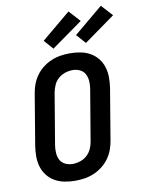

<svg xmlns="http://www.w3.org/2000/svg" viewBox="-105 -1061 856 1140"><g transform="rotate(-10 323.0 -490.5)"><path d="M256 8Q223 8 191.5 2Q160 -4 133.5 -19Q107 -34 88 -58Q69 -82 60 -111.5Q51 -141 51 -173.5Q51 -206 56 -238L107 -543Q111 -570 121 -597.5Q131 -625 148.5 -649.5Q166 -674 190 -692.5Q214 -711 241 -722.5Q268 -734 296.5 -738.5Q325 -743 353 -743Q386 -743 417.5 -737Q449 -731 475.5 -716Q502 -701 521 -677Q540 -653 549 -623.5Q558 -594 558 -561.5Q558 -529 553 -497L502 -192Q498 -165 488 -137.5Q478 -110 460.5 -85.5Q443 -61 419 -42.5Q395 -24 368 -12.5Q341 -1 312.5 3.5Q284 8 256 8ZM256 -93Q279 -93 302.5 -100.5Q326 -108 344 -124.5Q362 -141 372 -163.5Q382 -186 385 -209L436 -513Q440 -537 438.5 -560.5Q437 -584 427 -603Q417 -622 396.5 -632Q376 -642 353 -642Q330 -642 307 -634.5Q284 -627 265.5 -610.5Q247 -594 237.5 -571.5Q228 -549 224 -526L173 -222Q169 -198 170.5 -174.5Q172 -151 182 -132Q192 -113 212.5 -103Q233 -93 256 -93ZM459 -787 409 -843 584 -989 646 -921ZM263 -787 214 -843 389 -989 451 -921Z"/></g></svg>

Font: Iosevka Aile Oblique
Style: Bold
Weight: 700
Italic angle: -9°
Designer: Belleve Invis
Foundry: Belleve Invis
Version: Version 31.1.0; ttfautohint (v1.8.4)